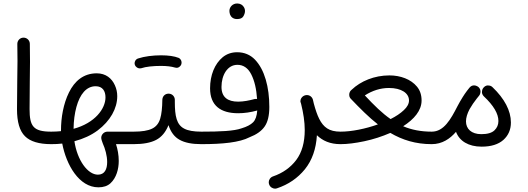

<svg xmlns="http://www.w3.org/2000/svg" viewBox="-20 -830 3094 1125"><path d="M79.6 -189.9C79.6 -115.2 95.2 -62.5 126.5 -31.7C157.2 -1 208.5 14.6 279.8 14.6H280.3C301.3 14.6 316.4 -2 316.4 -22C316.4 -43 301.3 -58.6 280.3 -58.6H279.8C174.8 -58.6 153.3 -90.3 153.3 -190.9C153.3 -313.5 155.8 -408.2 155.8 -468.8C155.8 -503.4 155.3 -538.6 154.8 -573.7C154.3 -594.7 137.2 -609.4 118.2 -609.4H116.7C96.7 -608.9 81.5 -592.3 81.5 -572.8V-571.3C82 -538.1 82.5 -504.9 82.5 -472.2C82.5 -407.2 79.6 -310.5 79.6 -189.9Z M243.7 -22C243.7 -2 260.3 14.6 280.3 14.6C302.2 14.6 323.7 13.7 344.7 11.2C368.2 135.3 442.9 267.6 556.6 267.6C586.4 267.6 609.9 259.8 627.4 243.7C662.1 211.9 675.8 160.2 675.8 113.3C675.8 78.6 669.4 43.9 659.7 14.6H763.7C784.7 14.6 799.8 -2 799.8 -22C799.8 -43 784.7 -58.6 763.7 -58.6H609.9C589.8 -58.6 573.2 -42 573.2 -22.5C573.2 -14.2 577.6 -2.4 582 9.8C596.2 41 607.9 82.5 607.9 119.1C607.9 161.6 593.3 193.4 553.7 193.4C493.7 193.4 432.6 108.9 416 -2.4C469.2 -16.6 514.2 -37.6 551.8 -65.4C626.5 -121.6 667 -194.8 667 -266.6C667 -288.6 662.6 -309.6 653.3 -330.1C635.3 -371.1 599.6 -400.4 546.9 -400.4C469.2 -400.4 417 -355 384.3 -288.6C351.1 -221.7 337.4 -140.1 337.4 -66.4V-61.5C318.8 -59.6 299.8 -58.6 280.3 -58.6C260.3 -58.6 243.7 -43 243.7 -22ZM540.5 -324.7C581.5 -324.7 598.1 -295.9 598.1 -259.3C598.1 -193.4 537.1 -109.4 411.1 -75.2C411.6 -122.6 417.5 -165.5 427.7 -203.1C448.2 -278.3 486.3 -324.7 540.5 -324.7Z M726.6 -22C726.6 -2 743.7 14.6 763.7 14.6C819.3 14.6 863.3 6.3 895 -10.3C926.8 -26.9 950.7 -55.7 967.3 -96.7C980.5 -56.2 1002 -27.3 1032.7 -10.7C1063 6.3 1105 14.6 1159.2 14.6H1159.7C1180.7 14.6 1195.8 -2 1195.8 -22C1195.8 -43 1180.7 -58.6 1159.7 -58.6H1159.2C1114.7 -58.6 1081.5 -64.5 1059.6 -76.2C1014.6 -99.1 1004.4 -150.4 1004.4 -231.9V-242.7V-245.1C1004.4 -262.7 991.2 -279.8 970.2 -281.2H967.3C949.7 -281.2 932.6 -269 931.2 -246.1C930.7 -198.7 926.8 -161.6 918.5 -134.3C910.2 -106.9 894.5 -87.4 871.1 -76.2C847.2 -64.5 811.5 -58.6 763.7 -58.6C743.7 -58.6 726.6 -43 726.6 -22ZM770 -450.7C775.4 -435.5 789.1 -429.2 799.3 -429.2C801.8 -429.2 804.7 -429.7 807.6 -430.2C834.5 -439.5 878.4 -443.8 923.3 -443.8C957 -443.8 984.4 -440.4 1005.4 -434.1C1008.8 -433.1 1011.7 -432.6 1015.1 -432.6C1024.4 -432.6 1032.7 -437.5 1039.6 -447.3C1042.5 -452.1 1043.9 -457 1043.9 -462.4C1043.9 -468.3 1043 -482.4 1027.3 -490.7C1001.5 -501 966.8 -505.9 923.3 -505.9C876.5 -505.9 825.2 -499.5 790.5 -487.8C774.4 -483.4 768.6 -468.8 768.6 -459C768.6 -456.5 769 -453.6 770 -450.7Z M1123 -22C1123 -2 1139.6 14.6 1159.7 14.6C1284.2 14.6 1383.3 4.9 1442.4 -25.9C1482.9 -41.5 1512.7 -62.5 1530.8 -88.9C1548.8 -114.7 1558.1 -152.8 1558.1 -203.1C1558.1 -261.7 1551.3 -315.4 1537.1 -363.8C1522.9 -412.1 1502 -451.2 1474.1 -480.5C1446.3 -509.3 1411.1 -523.9 1369.6 -523.9C1336.9 -523.9 1309.1 -514.2 1285.2 -495.1C1237.8 -456.1 1210.9 -389.2 1210.9 -312.5C1210.9 -210.9 1273.4 -166.5 1375.5 -166.5C1411.6 -166.5 1448.7 -171.9 1487.3 -182.6C1484.9 -150.4 1477.1 -127.4 1462.9 -113.3C1448.7 -99.1 1426.3 -87.4 1395.5 -78.1C1350.6 -62 1271 -58.6 1159.7 -58.6C1139.6 -58.6 1123 -43 1123 -22ZM1277.8 -320.8C1277.8 -389.2 1312 -450.2 1371.1 -450.2C1405.8 -450.2 1433.1 -431.6 1452.1 -394.5C1471.2 -356.9 1482.4 -309.1 1486.3 -250C1483.9 -250.5 1481.9 -250.5 1479.5 -250.5C1476.6 -250.5 1473.6 -250 1470.7 -249.5C1441.4 -241.2 1406.2 -234.4 1375.5 -234.4C1314.9 -234.4 1277.8 -259.8 1277.8 -320.8ZM1324.2 -766.1C1324.2 -760.7 1325.2 -753.9 1327.6 -745.6C1333 -731.4 1345.2 -718.3 1369.1 -718.3C1387.2 -718.3 1399.9 -723.6 1406.2 -734.9C1412.6 -746.1 1415.5 -756.3 1415.5 -765.6C1415.5 -773.9 1413.1 -782.2 1408.2 -789.6C1400.9 -800.8 1388.7 -809.6 1369.6 -809.6C1342.3 -809.6 1324.2 -788.1 1324.2 -766.1Z M1742.2 -228 1744.1 -222.2C1757.8 -167 1765.6 -115.2 1765.6 -68.4C1765.6 4.4 1749 63 1715.8 107.4C1682.1 151.9 1636.7 184.1 1579.6 203.6C1563.5 209 1554.7 224.6 1554.7 236.8C1554.7 241.2 1555.2 245.1 1556.6 249.5C1562 267.1 1579.1 275.4 1591.3 275.4C1594.7 275.4 1598.6 274.9 1603 273.4C1669.9 251 1724.1 213.9 1766.6 161.6C1808.6 109.4 1832 43 1836.9 -37.6C1870.6 -4.9 1914.6 14.6 1975.1 14.6H1975.6C1996.6 14.6 2011.7 -2 2011.7 -22C2011.7 -43 1996.6 -58.6 1975.6 -58.6H1975.1C1942.4 -58.6 1916 -64.9 1897 -77.6C1858.4 -102.5 1837.9 -152.3 1818.8 -223.1C1817.4 -230.5 1815.4 -238.3 1813.5 -245.6C1809.6 -260.7 1795.9 -272.9 1778.8 -272.9H1777.3H1776.4C1773.9 -272.9 1772 -272.5 1769.5 -272C1750 -267.6 1740.2 -250 1740.2 -237.8C1740.2 -234.4 1740.7 -231.4 1742.2 -228Z M1939 -22C1939 -2 1955.6 14.6 1975.6 14.6C2015.1 14.6 2061.5 8.8 2114.7 -2.4C2168 -13.7 2218.8 -30.3 2267.1 -51.3C2337.9 -9.8 2415.5 14.6 2509.3 14.6H2509.8C2530.8 14.6 2545.9 -2 2545.9 -22C2545.9 -43 2530.8 -58.6 2509.8 -58.6H2509.3C2446.8 -58.6 2391.1 -69.3 2342.3 -90.3C2406.2 -131.3 2450.2 -182.1 2450.2 -241.2C2450.2 -273.4 2441.4 -300.3 2423.3 -322.3C2387.7 -365.7 2326.7 -388.2 2261.7 -388.2C2173.3 -388.2 2093.3 -354.5 2040.5 -304.2L2040 -303.7C2024.9 -291.5 2026.4 -276.9 2026.4 -273.4C2026.4 -265.1 2029.3 -258.3 2034.7 -252C2089.4 -194.8 2141.1 -142.6 2194.3 -101.1C2121.6 -75.2 2040 -58.6 1975.6 -58.6C1955.6 -58.6 1939 -43 1939 -22ZM2259.3 -314.5C2331.1 -314.5 2376.5 -284.7 2376.5 -241.2C2376.5 -222.2 2366.2 -203.1 2346.2 -184.6C2326.2 -165.5 2300.3 -148.4 2268.6 -132.3C2219.7 -166 2172.4 -212.4 2117.7 -271C2162.6 -299.8 2210 -314.5 2259.3 -314.5Z M2473.1 -22C2473.1 -2 2489.7 14.6 2509.8 14.6C2570.8 14.6 2616.7 -16.6 2651.9 -57.6C2671.4 -4.4 2724.1 29.3 2802.2 29.3C2857.4 29.3 2899.9 16.1 2929.7 -10.3C2959 -36.6 2973.6 -70.8 2973.6 -112.3C2973.6 -181.2 2936 -252 2866.2 -318.8C2859.4 -325.7 2851.1 -329.1 2840.8 -329.1C2840.3 -329.1 2828.1 -332.5 2814 -317.4C2807.6 -310.5 2804.2 -302.2 2804.2 -292.5C2804.2 -292 2801.3 -279.3 2815.4 -265.1C2872.1 -211.9 2900.4 -163.6 2900.4 -121.1C2900.4 -99.1 2892.6 -81.1 2877.4 -66.4C2861.8 -51.3 2835.9 -43.9 2800.3 -43.9C2741.7 -43.9 2710.4 -75.2 2710.4 -118.7C2710.4 -139.6 2717.3 -163.6 2731.4 -190.4C2743.2 -211.4 2758.8 -233.9 2773.9 -252.9C2777.8 -258.3 2782.2 -263.2 2786.6 -268.6C2789.1 -271.5 2791 -274.9 2792.5 -278.3C2793.9 -282.2 2794.9 -286.6 2795.4 -292V-293.5C2795.4 -303.2 2792 -311.5 2784.7 -318.8C2783.7 -319.3 2782.7 -320.3 2782.2 -320.8C2778.8 -323.7 2774.9 -325.7 2770.5 -327.1C2770 -327.6 2770 -327.6 2769.5 -327.6C2765.1 -329.1 2761.2 -329.6 2757.3 -329.6C2747.6 -329.6 2739.3 -325.7 2732.4 -317.9L2730.5 -315.9C2726.1 -310.5 2721.2 -304.2 2716.3 -297.9C2707 -285.2 2698.2 -272.9 2690.9 -260.7C2679.7 -242.7 2669.4 -225.1 2660.6 -208C2620.6 -129.9 2580.6 -58.6 2509.8 -58.6C2489.7 -58.6 2473.1 -43 2473.1 -22Z"/></svg>

Font: Mikhak
Style: Regular
Weight: 400
Designer: Amin Abedi
Version: Version 3.2